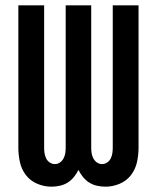

<svg xmlns="http://www.w3.org/2000/svg" viewBox="-20 -690 590 722"><path d="M377 12Q361 12 345 8.5Q329 5 315.5 -3.5Q302 -12 292 -24.5Q282 -37 275 -51Q268 -37 258 -24.5Q248 -12 234.5 -3.5Q221 5 205 8.5Q189 12 173 12Q146 12 120 1Q94 -10 77.5 -31.5Q61 -53 55 -80Q49 -107 49 -134V-670H146V-134Q146 -124 147.5 -114Q149 -104 153.5 -94.5Q158 -85 167 -79Q176 -73 186 -73Q197 -73 205.5 -79Q214 -85 219 -94.5Q224 -104 225.5 -114Q227 -124 227 -134V-670H323V-134Q323 -124 324.5 -114Q326 -104 331 -94.5Q336 -85 344.5 -79Q353 -73 364 -73Q374 -73 383 -79Q392 -85 396.5 -94.5Q401 -104 402.5 -114Q404 -124 404 -134V-670H501V-134Q501 -107 495 -80Q489 -53 472.5 -31.5Q456 -10 430 1Q404 12 377 12Z"/></svg>

Font: Lode Dark
Style: Bold
Weight: 700
Monospace: yes
Designer: Belleve Invis
Foundry: Belleve Invis
Version: Version 29.2.0; ttfautohint (v1.8.3)